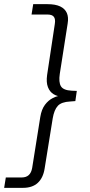

<svg xmlns="http://www.w3.org/2000/svg" viewBox="-81 -725 436 925"><path d="M-61 180 -53 130H23Q45 130 57.5 118.5Q70 107 74 84L113 -161Q119 -198 135.5 -220Q152 -242 174 -253Q196 -264 215 -264L216 -260Q196 -260 177.5 -271Q159 -282 150 -305Q141 -328 146 -364L183 -609Q187 -633 178.5 -644Q170 -655 148 -655H71L79 -705H147Q186 -705 209 -694Q232 -683 241 -662.5Q250 -642 245 -612L207 -369Q201 -329 212.5 -309.5Q224 -290 265 -288L289 -287L282 -238L257 -236Q215 -234 197.5 -215Q180 -196 173 -155L134 87Q127 132 101 156Q75 180 30 180Z"/></svg>

Font: Nunito Sans 12pt Light
Style: Italic
Weight: 300
Italic angle: -9°
Designer: Vernon Adams
Foundry: Vernon Adams
Version: Version 3.101;gftools[0.9.27]